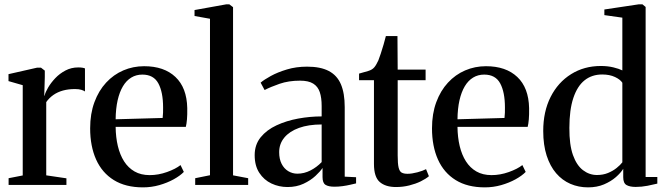

<svg xmlns="http://www.w3.org/2000/svg" viewBox="-20 -838 3011 870"><path d="M19 0V-30.5L83 -43V-452L18.5 -470.5V-502L148.5 -531.5H165.5L183 -518V-489L180.5 -402.5L182.5 -406.5Q186 -420.5 198.2 -441.5Q210.5 -462.5 230.2 -483.5Q250 -504.5 276.5 -518.5Q303 -532.5 334.5 -532.5Q346 -532.5 353.2 -531.2Q360.5 -530 365 -528V-423.5Q360 -427.5 348.5 -431Q337 -434.5 320 -434.5Q290 -434.5 265.5 -427.8Q241 -421 222 -407.8Q203 -394.5 189.5 -375.5V-43.5L281 -30V0Z M628 11Q549 11 495.8 -22Q442.5 -55 415.5 -115.2Q388.5 -175.5 388.5 -256.5Q388.5 -322.5 407.8 -374.8Q427 -427 460.8 -463.5Q494.5 -500 538.8 -519Q583 -538 633 -538Q723.5 -538 775 -489.2Q826.5 -440.5 828.5 -348.5Q829 -317.5 827.2 -297.2Q825.5 -277 822 -263H504Q504.5 -216 514 -176.2Q523.5 -136.5 542.2 -107Q561 -77.5 589.8 -61Q618.5 -44.5 658.5 -44.5Q697.5 -44.5 736.8 -58.5Q776 -72.5 798 -90L813 -59Q796 -41.5 767 -25.5Q738 -9.5 702 0.8Q666 11 628 11ZM504 -297.5 717 -303.5Q718.5 -315 718.8 -327.2Q719 -339.5 719 -351Q719 -420.5 697.5 -460.2Q676 -500 625 -500Q597 -500 574.8 -486.5Q552.5 -473 537 -447Q521.5 -421 513 -383.5Q504.5 -346 504 -297.5Z M931.5 -44V-753L861.5 -765.5V-792.5L1006 -818.5H1019L1036 -805.5V-43.5L1104.5 -30.5V0H864.5V-30.5Z M1283 9.5Q1244 9.5 1210 -6.5Q1176 -22.5 1155 -54.8Q1134 -87 1134 -135Q1134 -182.5 1161.2 -216Q1188.5 -249.5 1233.2 -270.2Q1278 -291 1331.5 -300.8Q1385 -310.5 1437.5 -310.5V-357.5Q1437.5 -395 1429 -420.5Q1420.5 -446 1399.2 -459.2Q1378 -472.5 1339.5 -472.5Q1287.5 -472.5 1246.5 -458.2Q1205.5 -444 1179 -430L1161 -463.5Q1176 -476.5 1206.8 -493.5Q1237.5 -510.5 1279.8 -523.2Q1322 -536 1371.5 -536Q1432.5 -536 1470 -516.2Q1507.5 -496.5 1524.8 -456Q1542 -415.5 1542 -352.5V-37.5L1593.5 -35V-7Q1583 -4.5 1566.8 -0.8Q1550.5 3 1532 5.5Q1513.5 8 1495.5 8Q1468.5 8 1455 -0.5Q1441.5 -9 1441.5 -35.5V-77Q1431.5 -61.5 1409.5 -41Q1387.5 -20.5 1355.5 -5.5Q1323.5 9.5 1283 9.5ZM1327.5 -51Q1358 -51 1386.5 -65.5Q1415 -80 1437.5 -103.5V-274Q1378 -274 1335 -258.5Q1292 -243 1268.5 -214.8Q1245 -186.5 1245 -148.5Q1245 -117.5 1256 -95.8Q1267 -74 1286 -62.5Q1305 -51 1327.5 -51Z M1774.5 9.5Q1727 9.5 1700.8 -13.2Q1674.5 -36 1674.5 -95V-474.5H1607V-504.5Q1615 -507 1626.2 -510Q1637.5 -513 1648 -516.2Q1658.5 -519.5 1664 -523Q1671 -527 1676.2 -533.2Q1681.5 -539.5 1685.8 -547.5Q1690 -555.5 1694.5 -564.5Q1699 -576 1705.5 -595.5Q1712 -615 1718.2 -636.5Q1724.5 -658 1728.5 -674.5H1781L1782 -522.5H1908.5V-474.5H1782V-133.5Q1782 -96.5 1786.2 -78.8Q1790.5 -61 1800.2 -55.8Q1810 -50.5 1826.5 -50.5Q1846 -50.5 1871.2 -57.2Q1896.5 -64 1910.5 -71.5L1923.5 -39.5Q1909.5 -27.5 1886.5 -16.2Q1863.5 -5 1834.8 2.2Q1806 9.5 1774.5 9.5Z M2177 11Q2098 11 2044.8 -22Q1991.5 -55 1964.5 -115.2Q1937.5 -175.5 1937.5 -256.5Q1937.5 -322.5 1956.8 -374.8Q1976 -427 2009.8 -463.5Q2043.5 -500 2087.8 -519Q2132 -538 2182 -538Q2272.5 -538 2324 -489.2Q2375.5 -440.5 2377.5 -348.5Q2378 -317.5 2376.2 -297.2Q2374.5 -277 2371 -263H2053Q2053.5 -216 2063 -176.2Q2072.5 -136.5 2091.2 -107Q2110 -77.5 2138.8 -61Q2167.5 -44.5 2207.5 -44.5Q2246.5 -44.5 2285.8 -58.5Q2325 -72.5 2347 -90L2362 -59Q2345 -41.5 2316 -25.5Q2287 -9.5 2251 0.8Q2215 11 2177 11ZM2053 -297.5 2266 -303.5Q2267.5 -315 2267.8 -327.2Q2268 -339.5 2268 -351Q2268 -420.5 2246.5 -460.2Q2225 -500 2174 -500Q2146 -500 2123.8 -486.5Q2101.5 -473 2086 -447Q2070.5 -421 2062 -383.5Q2053.5 -346 2053 -297.5Z M2644.5 11Q2601.5 11 2564.5 -5Q2527.5 -21 2500 -53Q2472.5 -85 2457 -133Q2441.5 -181 2441.5 -244.5Q2441.5 -332.5 2475 -398.8Q2508.5 -465 2567.8 -502Q2627 -539 2702.5 -539Q2733.5 -539 2759.2 -532.8Q2785 -526.5 2800 -519V-758L2718.5 -769.5V-795L2875 -818.5H2891L2905.5 -806.5V-36H2958.5V-6Q2941 -1.5 2914 3.8Q2887 9 2860.5 9Q2834 9 2819 0.5Q2804 -8 2804 -35V-73Q2793 -55 2770.8 -35.5Q2748.5 -16 2716.8 -2.5Q2685 11 2644.5 11ZM2685 -45Q2712.5 -45 2735 -54.2Q2757.5 -63.5 2774.2 -77Q2791 -90.5 2800 -102.5V-463Q2791 -477.5 2766.8 -489Q2742.5 -500.5 2709 -500.5Q2662 -500.5 2629 -474.2Q2596 -448 2578 -394.2Q2560 -340.5 2560 -258.5Q2559.5 -182.5 2576.2 -135.5Q2593 -88.5 2621.8 -66.8Q2650.5 -45 2685 -45Z"/></svg>

Font: Merriweather 96pt Medium
Style: Regular
Weight: 500
Version: Version 2.100